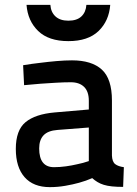

<svg xmlns="http://www.w3.org/2000/svg" viewBox="-20 -758 564 789"><path d="M440 -119Q441 -93 453.5 -83.5Q466 -74 489 -71L486 10Q460 10 440.5 8Q421 6 406.5 1.5Q392 -3 380.5 -10Q369 -17 359 -26Q334 -15 305 -7Q280 0 248.5 5.5Q217 11 185 11Q117 11 81 -30Q45 -71 45 -146Q45 -223 85 -256Q125 -289 205 -296L345 -308V-344Q345 -382 325.5 -401Q306 -420 271 -420Q243 -420 209.5 -418Q176 -416 147 -414Q113 -411 79 -408L75 -490Q111 -496 147 -500Q178 -504 212.5 -507Q247 -510 276 -510Q357 -510 398.5 -472Q440 -434 440 -345ZM216 -224Q177 -221 159 -202Q141 -183 141 -148Q141 -71 202 -71Q226 -71 251 -74.5Q276 -78 297 -83Q322 -88 345 -96V-234ZM187 -738Q189 -708 208 -690.5Q227 -673 261 -673Q296 -673 314.5 -690.5Q333 -708 335 -738H433Q428 -672 385 -630.5Q342 -589 261 -589Q180 -589 137 -630.5Q94 -672 89 -738Z"/></svg>

Font: Panefresco 600wt
Style: Regular
Weight: 600
Designer: Campivisivi
Foundry: Campivisivi & Chank Co
Version: Version 1.001